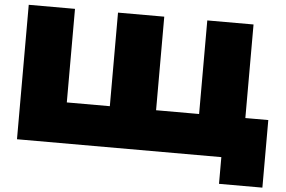

<svg xmlns="http://www.w3.org/2000/svg" viewBox="-58 -834 1590 1067"><g transform="rotate(5 737.0 -300.5)"><path d="M1314 -750V-228H1442V149H1200V0H60V-750H318V-228H558V-750H816V-228H1056V-750Z"/></g></svg>

Font: Bounded
Style: Regular
Weight: 900
Designer: Vlad Churkin
Version: Version 1.0